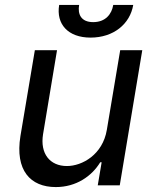

<svg xmlns="http://www.w3.org/2000/svg" viewBox="-20 -748 625 775"><path d="M411.2 -223.7C394.5 -123.9 311.8 -77.8 250 -77.8C181.5 -77.8 141 -127.8 153.8 -206.3L210.2 -545.5H120.7L62.5 -198.9C40.1 -60.7 102.3 7.1 205.3 7.1C287.6 7.1 350.5 -36.9 384.6 -93H390.3L374.6 0H463.4L554.3 -545.5H465.2ZM218.8 -728C206 -650.6 254.6 -596.2 345.5 -596.2C437.9 -596.2 504.6 -650.6 517.8 -728H437.1C431.1 -691.4 406.2 -658.7 356.2 -658.7C306.5 -658.7 293 -691.4 299.4 -728Z"/></svg>

Font: Margiela Sans Text
Style: Italic
Weight: 400
Italic angle: -9.39999°
Designer: Stefan Endress, Andreas Faust
Version: Version 1.100;FEAKit 1.0